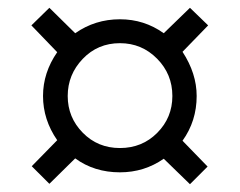

<svg xmlns="http://www.w3.org/2000/svg" viewBox="-20 -598 612 490"><path d="M89.8 -353Q89.8 -412.6 126 -464.8L60.1 -533.2L106 -578.1L171.9 -513.2Q222.7 -548.8 286.1 -548.8Q348.1 -548.8 397.9 -513.2L464.8 -578.1L511.2 -533.2L445.8 -465.8Q481.9 -410.6 481.9 -353Q481.9 -289.1 445.8 -238.8L509.8 -172.9L464.8 -127.9L397.9 -192.9Q348.1 -158.2 286.1 -158.2Q220.7 -158.2 171.9 -193.8L106 -128.9L61 -173.8L126 -240.2Q89.8 -292.5 89.8 -353ZM152.8 -353Q152.8 -298.3 191.2 -259.3Q229.5 -220.2 286.1 -220.2Q342.8 -220.2 381.3 -259Q419.9 -297.9 419.9 -353Q419.9 -408.7 380.9 -448.2Q341.8 -487.8 286.1 -487.8Q229.5 -487.8 191.2 -447.8Q152.8 -407.7 152.8 -353Z"/></svg>

Font: WebKoruri
Style: Regular
Weight: 400
Foundry: lindwurm / mohemohe
Version: Version 1.00